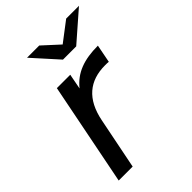

<svg xmlns="http://www.w3.org/2000/svg" viewBox="-215 -835 933 933"><g transform="rotate(-45 251.5 -368.5)"><path d="M354 -607 503 -737H415L314 -660L230 -737H146L263 -607ZM221 -451 236 -530H144L39 0H135L188 -265C212 -387 282 -443 388 -443C398 -443 404 -443 413 -442L431 -535C336 -535 269 -511 221 -451Z"/></g></svg>

Font: AWKNG-Font Medium
Style: Italic
Weight: 500
Italic angle: -11.3°
Designer: Awakening Church
Foundry: Awakening Church
Version: Version 1.700;PS 001.700;hotconv 1.0.88;makeotf.lib2.5.64775